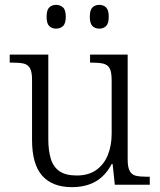

<svg xmlns="http://www.w3.org/2000/svg" viewBox="-20 -761 659 791"><path d="M276 10Q196 10 154 -37Q112 -84 112 -185V-433Q112 -465 103.5 -480Q95 -495 78 -499Q61 -503 32 -503H20V-536H179V-187Q179 -142 189 -108Q199 -74 224.5 -56Q250 -38 296 -38Q345 -38 377 -61Q409 -84 424.5 -123Q440 -162 440 -210V-430Q440 -464 432 -479Q424 -494 406.5 -498.5Q389 -503 360 -503H351V-536H506V-103Q506 -72 514.5 -56.5Q523 -41 539.5 -37Q556 -33 582 -33H597V0H453L444 -85H440Q414 -36 373.5 -13Q333 10 276 10ZM389 -643Q372 -643 361 -653.5Q350 -664 350 -692Q350 -720 361 -730.5Q372 -741 389 -741Q406 -741 417 -730.5Q428 -720 428 -692Q428 -664 417 -653.5Q406 -643 389 -643ZM211 -643Q194 -643 183 -653.5Q172 -664 172 -692Q172 -720 183 -730.5Q194 -741 211 -741Q228 -741 239.5 -730.5Q251 -720 251 -692Q251 -664 239.5 -653.5Q228 -643 211 -643Z"/></svg>

Font: Noto Rashi Hebrew Light
Style: Regular
Weight: 300
Version: Version 1.006